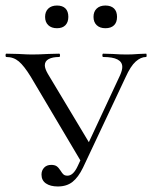

<svg xmlns="http://www.w3.org/2000/svg" viewBox="-25 -662 550 694"><path d="M-2 -456Q-5 -456 -5 -462Q-5 -468 -2 -468L41 -467Q75 -465 90 -465Q114 -465 150 -467L189 -468Q192 -468 192 -462Q192 -456 189 -456Q165 -456 151 -448.5Q137 -441 137 -426Q137 -414 148 -395L304 -135L271 -73L86 -385Q62 -424 43 -440Q24 -456 -2 -456ZM417 -420Q417 -456 348 -456Q345 -456 345 -462Q345 -468 348 -468L382 -467Q410 -465 433 -465Q453 -465 477 -467L503 -468Q505 -468 505 -462Q505 -456 503 -456Q484 -456 465.5 -439.5Q447 -423 429 -383L275 -56Q258 -21 237 -4.5Q216 12 184 12Q157 12 141 1Q125 -10 125 -31Q125 -46 134.5 -56Q144 -66 160 -66Q173 -66 180 -61Q187 -56 194 -45Q200 -35 205 -31Q210 -27 219 -27Q240 -27 256 -62L409 -390Q417 -408 417 -420ZM138 -601Q138 -620 149.5 -631Q161 -642 181 -642Q201 -642 211.5 -631.5Q222 -621 222 -601Q222 -582 211.5 -571Q201 -560 181 -560Q161 -560 149.5 -571Q138 -582 138 -601ZM313 -601Q313 -620 324.5 -631Q336 -642 356 -642Q376 -642 387 -631.5Q398 -621 398 -601Q398 -581 387 -570.5Q376 -560 356 -560Q336 -560 324.5 -571Q313 -582 313 -601Z"/></svg>

Font: Cormorant Unicase
Style: Regular
Weight: 400
Designer: Christian Thalmann (Catharsis Fonts)
Foundry: Catharsis Fonts
Version: Version 4.000